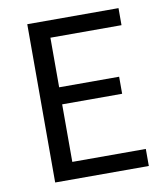

<svg xmlns="http://www.w3.org/2000/svg" viewBox="-76 -720 679 784"><g transform="rotate(-10 263.5 -328.0)"><path d="M89.7 0V-656.3H468V-585.6H173.2V-380H421.9V-309.3H173.2V-70.7H478V0Z"/></g></svg>

Font: Source Sans Variable
Style: Regular
Weight: 200
Designer: Paul D. Hunt
Foundry: Adobe Systems Incorporated
Version: Version 3.006;hotconv 1.0.111;makeotfexe 2.5.65597